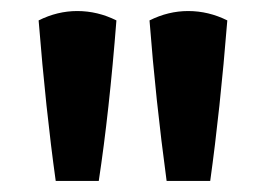

<svg xmlns="http://www.w3.org/2000/svg" viewBox="-20 -808 482 348"><path d="M191 -771Q178 -605 159 -480H81Q63 -609 50 -771Q84 -788 120 -788Q157 -788 191 -771ZM392 -771Q379 -609 361 -480H282Q262 -628 251 -771Q285 -788 321 -788Q358 -788 392 -771Z"/></svg>

Font: Repo
Style: Bold
Weight: 700
Designer: Stefan Peev
Foundry: Context Ltd
Version: Version 001.000